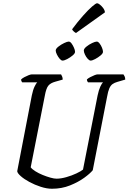

<svg xmlns="http://www.w3.org/2000/svg" viewBox="-20 -1162 791 1182"><path d="M300 0Q268 0 231 -12Q194 -24 161.5 -41.5Q129 -59 108 -77.5Q87 -96 86 -108L176 -575Q183 -609 193 -629.5Q203 -650 209 -655H117Q115 -657 112.5 -661.5Q110 -666 110 -673Q117 -680 130 -687Q143 -694 156 -699Q169 -704 175 -704H356Q359 -699 362.5 -691Q366 -683 366 -672L320 -659Q291 -651 277.5 -634.5Q264 -618 256 -573L169 -132Q178 -120 198 -107.5Q218 -95 242.5 -85Q267 -75 290 -68.5Q313 -62 328 -62Q355 -62 388.5 -71.5Q422 -81 450.5 -94.5Q479 -108 491 -118L581 -575Q588 -608 597.5 -628.5Q607 -649 614 -655H522Q520 -657 517.5 -662Q515 -667 515 -673Q522 -680 535.5 -687Q549 -694 561.5 -699Q574 -704 580 -704H740Q743 -700 747 -692Q751 -684 751 -672L703 -658Q685 -653 673 -644.5Q661 -636 653 -618Q645 -600 639 -565L551 -114Q535 -94 498.5 -67.5Q462 -41 411 -20.5Q360 0 300 0ZM538 -789Q530 -789 520 -800Q510 -811 503 -826Q496 -841 496 -851Q496 -862 512 -875Q528 -888 547 -897Q566 -906 576 -906Q584 -906 593 -894.5Q602 -883 608 -868Q614 -853 614 -843Q614 -833 599 -820.5Q584 -808 566 -798.5Q548 -789 538 -789ZM365 -789Q357 -789 347.5 -800Q338 -811 330.5 -826Q323 -841 323 -851Q323 -862 339.5 -875Q356 -888 375 -897Q394 -906 403 -906Q412 -906 420.5 -894.5Q429 -883 435.5 -868Q442 -853 442 -843Q442 -833 427 -820.5Q412 -808 394 -798.5Q376 -789 365 -789ZM448 -959Q442 -961 433.5 -969Q425 -977 424 -982Q459 -1029 491 -1065Q523 -1101 546.5 -1121.5Q570 -1142 578 -1142Q584 -1142 595 -1133.5Q606 -1125 615.5 -1112Q625 -1099 626 -1086Z"/></svg>

Font: Texturina 72pt 72pt Regular
Style: Italic
Weight: 400
Italic angle: -11°
Designer: Guillermo Torres Carreño
Foundry: Omnibus-Type
Version: Version 1.002; ttfautohint (v1.8.3)